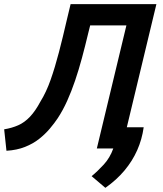

<svg xmlns="http://www.w3.org/2000/svg" viewBox="-45 -713 781 922"><path d="M461 189 395 133Q423 110 453 77.5Q483 45 499 0H420L562 -591H388L379 -555Q364 -492 348.5 -434.5Q333 -377 315.5 -325.5Q298 -274 277.5 -228.5Q257 -183 232 -145Q216 -121 194 -95Q172 -69 143 -46Q114 -23 75 -7.5Q36 8 -14 11L-25 -92Q12 -98 42.5 -111.5Q73 -125 99 -152.5Q125 -180 149 -225Q177 -270 198 -329.5Q219 -389 238 -462Q257 -535 276 -618L294 -693H706L564 -102H645Q637 -44 614 8Q591 60 553 105.5Q515 151 461 189Z"/></svg>

Font: Ubuntu Sans SemiBold
Style: Italic
Weight: 600
Italic angle: -13.5°
Designer: Dalton Maag Ltd
Foundry: Dalton Maag Ltd
Version: Version 1.006